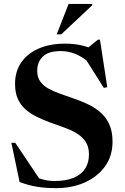

<svg xmlns="http://www.w3.org/2000/svg" viewBox="-20 -938 630 970"><path d="M483 -674.5 412 -686.5 474.5 -737.5H485L522 -497.5L504.5 -494L399 -661L437.5 -615Q401.5 -648.5 364 -664.2Q326.5 -680 287 -680Q224.5 -680 196.2 -652.2Q168 -624.5 168 -580Q168 -548.5 182.8 -527.2Q197.5 -506 223 -491.5Q248.5 -477 281 -465.5Q313.5 -454 349 -441.5Q384.5 -429.5 419.8 -413.5Q455 -397.5 484.2 -373.2Q513.5 -349 531 -312.2Q548.5 -275.5 548.5 -222Q548.5 -149.5 510.2 -97Q472 -44.5 407.8 -16Q343.5 12.5 264 12.5Q211.5 12.5 168.5 5.8Q125.5 -1 79 -18.5L37.5 -216.5H57L194 -12.5L102.5 -72.5Q146 -48.5 181 -36Q216 -23.5 255 -23.5Q314 -23.5 352.8 -40Q391.5 -56.5 410.5 -86.5Q429.5 -116.5 429.5 -158Q429.5 -197 411.8 -223Q394 -249 364.8 -266Q335.5 -283 300.2 -295.2Q265 -307.5 230 -320.5Q195 -333.5 163.8 -349Q132.5 -364.5 108.2 -386Q84 -407.5 70 -438.8Q56 -470 56 -514.5Q56 -576.5 87 -622Q118 -667.5 175 -692.5Q232 -717.5 309 -717.5Q358 -717.5 398.8 -707.2Q439.5 -697 483 -674.5ZM266.5 -764.5 326.5 -918H446V-911.5L289.5 -764.5Z"/></svg>

Font: Newsreader 60pt SemiBold
Style: Regular
Weight: 600
Designer: Hugues Gentile
Foundry: Production Type
Version: Version 1.003